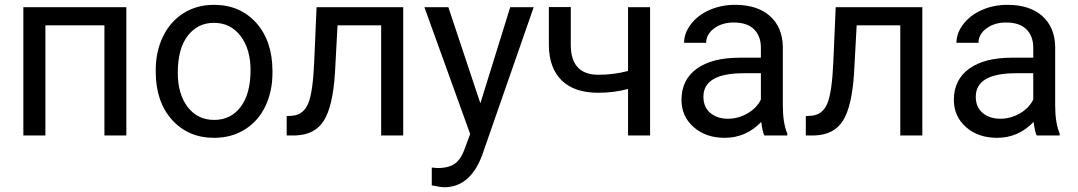

<svg xmlns="http://www.w3.org/2000/svg" viewBox="-20 -558 4440 791"><path d="M500.5 0H410.2V-453.6H167V0H76.2V-528.3H500.5Z M621.6 -269Q621.6 -346.7 652.1 -408.7Q682.6 -470.7 737.1 -504.4Q791.5 -538.1 861.3 -538.1Q969.2 -538.1 1035.9 -463.4Q1102.5 -388.7 1102.5 -264.6V-258.3Q1102.5 -181.2 1073 -119.9Q1043.5 -58.6 988.5 -24.4Q933.6 9.8 862.3 9.8Q754.9 9.8 688.2 -64.9Q621.6 -139.6 621.6 -262.7ZM712.4 -258.3Q712.4 -170.4 753.2 -117.2Q793.9 -64 862.3 -64Q931.2 -64 971.7 -117.9Q1012.2 -171.9 1012.2 -269Q1012.2 -356 970.9 -409.9Q929.7 -463.9 861.3 -463.9Q794.4 -463.9 753.4 -410.6Q712.4 -357.4 712.4 -258.3Z M1641.1 -528.3V0H1550.3V-453.6H1370.6L1359.9 -255.9Q1351.1 -119.6 1314.2 -61Q1277.3 -2.4 1197.3 0H1161.1V-79.6L1187 -81.5Q1231 -86.4 1250 -132.3Q1269 -178.2 1274.4 -302.2L1284.2 -528.3Z M1959 -132.3 2082 -528.3H2178.7L1966.3 81.5Q1917 213.4 1809.6 213.4L1792.5 211.9L1758.8 205.6V132.3L1783.2 134.3Q1829.1 134.3 1854.7 115.7Q1880.4 97.2 1897 47.9L1917 -5.9L1728.5 -528.3H1827.1Z M2658.2 0H2567.4V-191.4Q2507.8 -175.8 2445.3 -175.8Q2346.2 -175.8 2294.2 -226.6Q2242.2 -277.3 2241.2 -371.1V-528.8H2331.5V-368.2Q2334 -250 2445.3 -250Q2507.8 -250 2567.4 -265.6V-528.3H2658.2Z M3128.9 0Q3121.1 -15.6 3116.2 -55.7Q3053.2 9.8 2965.8 9.8Q2887.7 9.8 2837.6 -34.4Q2787.6 -78.6 2787.6 -146.5Q2787.6 -229 2850.3 -274.7Q2913.1 -320.3 3026.9 -320.3H3114.7V-361.8Q3114.7 -409.2 3086.4 -437.3Q3058.1 -465.3 3002.9 -465.3Q2954.6 -465.3 2921.9 -440.9Q2889.2 -416.5 2889.2 -381.8H2798.3Q2798.3 -421.4 2826.4 -458.3Q2854.5 -495.1 2902.6 -516.6Q2950.7 -538.1 3008.3 -538.1Q3099.6 -538.1 3151.4 -492.4Q3203.1 -446.8 3205.1 -366.7V-123.5Q3205.1 -50.8 3223.6 -7.8V0ZM2979 -68.8Q3021.5 -68.8 3059.6 -90.8Q3097.7 -112.8 3114.7 -147.9V-256.3H3043.9Q2877.9 -256.3 2877.9 -159.2Q2877.9 -116.7 2906.2 -92.8Q2934.6 -68.8 2979 -68.8Z M3779.8 -528.3V0H3689V-453.6H3509.3L3498.5 -255.9Q3489.7 -119.6 3452.9 -61Q3416 -2.4 3335.9 0H3299.8V-79.6L3325.7 -81.5Q3369.6 -86.4 3388.7 -132.3Q3407.7 -178.2 3413.1 -302.2L3422.9 -528.3Z M4251 0Q4243.2 -15.6 4238.3 -55.7Q4175.3 9.8 4087.9 9.8Q4009.8 9.8 3959.7 -34.4Q3909.7 -78.6 3909.7 -146.5Q3909.7 -229 3972.4 -274.7Q4035.2 -320.3 4148.9 -320.3H4236.8V-361.8Q4236.8 -409.2 4208.5 -437.3Q4180.2 -465.3 4125 -465.3Q4076.7 -465.3 4043.9 -440.9Q4011.2 -416.5 4011.2 -381.8H3920.4Q3920.4 -421.4 3948.5 -458.3Q3976.6 -495.1 4024.7 -516.6Q4072.8 -538.1 4130.4 -538.1Q4221.7 -538.1 4273.4 -492.4Q4325.2 -446.8 4327.1 -366.7V-123.5Q4327.1 -50.8 4345.7 -7.8V0ZM4101.1 -68.8Q4143.6 -68.8 4181.6 -90.8Q4219.7 -112.8 4236.8 -147.9V-256.3H4166Q4000 -256.3 4000 -159.2Q4000 -116.7 4028.3 -92.8Q4056.6 -68.8 4101.1 -68.8Z"/></svg>

Font: Roboto-ThirdPerson-AD3FC
Style: ThirdPerson-AD3FC
Weight: 400
Designer: Google
Version: Version 2.137; 2017